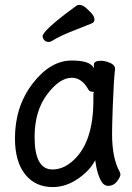

<svg xmlns="http://www.w3.org/2000/svg" viewBox="-20 -739 540 783"><path d="M194.8 23.9Q124 23.9 82.5 -28.1Q41 -80.1 41 -174.8Q41 -304.2 113 -398.2Q185.1 -492.2 272.9 -492.2Q349.1 -492.2 362.8 -460.9V-475.1Q362.8 -491.2 391.1 -491.2Q408.2 -491.2 428.7 -482.7Q449.2 -474.1 449.2 -458Q443.8 -411.1 439.9 -306.2Q437 -225.1 437 -192.9Q437 -92.8 469.2 -36.1L471.2 -28.8Q471.2 -17.1 457 1Q442.9 19 421.9 19Q401.9 19 390.4 -4.4Q378.9 -27.8 373 -57.1L368.2 -85.9Q348.1 -44.9 298.6 -10.5Q249 23.9 194.8 23.9ZM193.8 -47.9Q233.9 -47.9 270 -77.1Q360.8 -149.9 360.8 -330.1V-357.9Q362.8 -359.9 362.8 -361.8Q362.8 -365.2 354.5 -365.2Q346.2 -365.2 340.8 -373Q314 -421.9 272.9 -421.9Q223.1 -421.9 172.1 -354Q121.1 -286.1 121.1 -180.2Q121.1 -47.9 193.8 -47.9ZM178.2 -567.9Q167 -567.9 160.4 -575.4Q153.8 -583 153.8 -590.8Q153.8 -615.2 292 -715.8Q296.9 -719.2 303.2 -719.2Q315.9 -719.2 329.3 -708Q342.8 -696.8 354 -683.8Q365.2 -670.9 365.2 -659.2Q365.2 -648.9 355 -644Q310.1 -626 267.1 -608.9Q224.1 -591.8 193.8 -573.2Q186 -567.9 178.2 -567.9Z"/></svg>

Font: LXGW WenKai Mono GB Screen
Style: Regular
Weight: 400
Monospace: yes
Designer: LXGW / Fontworks Inc.
Foundry: LXGW / Fontworks Inc.
Version: Version 1.510;January 18,2025